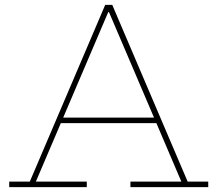

<svg xmlns="http://www.w3.org/2000/svg" viewBox="-20 -772 897 792"><path d="M635 -287V-264H223V-287ZM754 -23H839V0H518V-23H728L424 -735L442 -722H415L432 -735L128 -23H338V0H18V-23H103L414 -752H443Z"/></svg>

Font: Hepta Slab ExtraLight
Style: Regular
Weight: 200
Designer: Michael LaGattuta
Foundry: Michael LaGattuta
Version: Version 1.100